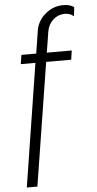

<svg xmlns="http://www.w3.org/2000/svg" viewBox="-65 -798 548 1086"><g transform="rotate(-5 209.0 -255.0)"><path d="M340.8 -710Q303.7 -710 275.4 -684.6Q247.1 -659.2 240.2 -619.1L221.2 -500H362.8L355 -448.2H212.9L102.1 250H42L151.9 -448.2H68.8L77.1 -500H161.1L181.2 -627.9Q189.9 -684.1 234.9 -721.9Q279.8 -759.8 336.9 -759.8Q375 -759.8 397.9 -743.2L392.1 -691.9Q371.6 -710 340.8 -710Z"/></g></svg>

Font: Oakes Grotesk
Style: Light
Weight: 300
Designer: Samuel Oakes
Foundry: Samuel Oakes
Version: Version 1.0 | wf-rip DC20170320